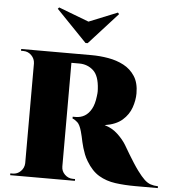

<svg xmlns="http://www.w3.org/2000/svg" viewBox="-61 -1004 977 1061"><g transform="rotate(5 427.0 -473.5)"><path d="M305 -700H426Q471 -700 518 -692Q565 -684 604 -663.5Q643 -643 667 -606Q691 -569 691 -511Q691 -473 677 -432.5Q663 -392 628.5 -361.5Q594 -331 531 -321Q573 -309 604 -280Q635 -251 653 -221Q655 -218 663 -204Q671 -190 683.5 -169.5Q696 -149 710 -127Q724 -105 738 -86Q761 -55 778 -39Q795 -23 812.5 -17Q830 -11 854 -10V0H729Q669 0 618 -7Q567 -14 526.5 -38Q486 -62 455 -114Q444 -132 437 -150Q430 -168 425 -185Q420 -202 416.5 -217.5Q413 -233 410 -247.5Q407 -262 403 -275Q393 -311 379 -324Q365 -337 351 -342V-352Q355 -352 360 -352Q365 -352 367 -352Q395 -352 417 -365Q439 -378 454 -405Q469 -432 474 -475Q475 -483 476 -492.5Q477 -502 476 -516Q472 -590 439.5 -619Q407 -648 362 -648Q357 -648 349 -648Q341 -648 332 -648Q323 -648 315 -648Q315 -648 312.5 -661Q310 -674 307.5 -687Q305 -700 305 -700ZM318 -700V0H112V-700ZM115 -73V0H35V-10Q37 -10 42 -10Q47 -10 48 -10Q74 -10 92.5 -28.5Q111 -47 112 -73ZM115 -627H112Q111 -653 92.5 -671.5Q74 -690 48 -690Q47 -690 42 -690Q37 -690 35 -690V-700H115ZM315 -73H318Q318 -47 337 -28.5Q356 -10 382 -10Q384 -10 388.5 -10Q393 -10 394 -10V0H315ZM557 -939 550 -947 392 -883 224 -947 217 -939 386 -764H398Z"/></g></svg>

Font: Cinzel Black
Style: Regular
Weight: 900
Designer: Natanael Gama
Version: Version 2.000